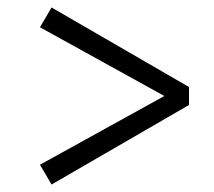

<svg xmlns="http://www.w3.org/2000/svg" viewBox="-20 -586 573 514"><path d="M486 -353V-305L118 -92L87 -145L420 -329L87 -513L118 -566Z"/></svg>

Font: Source Serif 4 SmText
Style: Italic
Weight: 400
Italic angle: -12°
Designer: Frank Grießhammer
Foundry: Adobe
Version: Version 4.005;hotconv 1.1.0;makeotfexe 2.6.0